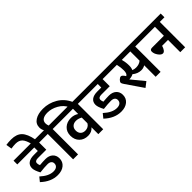

<svg xmlns="http://www.w3.org/2000/svg" viewBox="115 -2091 3222 3222"><g transform="rotate(-45 1726.0 -480.0)"><path d="M299 -433Q227 -433 227 -381Q227 -355 241 -325Q322 -332 377 -332Q459 -332 506.5 -288.5Q554 -245 554 -174Q554 -91 494 -42Q434 7 336 7Q177 7 38 -124L98 -198Q218 -88 327 -88Q378 -88 405.5 -110.5Q433 -133 433 -173Q433 -207 409 -226.5Q385 -246 339 -246Q269 -246 160 -233Q109 -327 109 -382Q109 -447 155.5 -482.5Q202 -518 287 -518H383V-602H-20V-691H643V-602H499V-433Z M394 -672Q368 -781 326 -825Q284 -869 205 -869Q153 -869 99 -859L82 -963Q136 -972 205 -972Q330 -972 395.5 -905.5Q461 -839 490 -684Z M944 -959Q1081 -959 1199.5 -889.5Q1318 -820 1379 -686L1277 -664Q1234 -755 1141 -807.5Q1048 -860 952 -860Q880 -860 840.5 -833.5Q801 -807 801 -754Q801 -725 814 -691H915V-602H820V0H703V-602H603V-691H702Q679 -731 679 -777Q679 -864 752.5 -911.5Q826 -959 944 -959Z M1526 -691V-602H1417V0H1301V-162Q1250 -100 1162 -100Q1068 -100 1009 -158Q950 -216 950 -312Q950 -406 1011 -462Q1072 -518 1166 -518Q1241 -518 1301 -478V-602H877V-691ZM1190 -195Q1225 -195 1255 -211.5Q1285 -228 1301 -259V-393Q1246 -424 1194 -424Q1140 -424 1107.5 -393.5Q1075 -363 1075 -310Q1075 -257 1105.5 -226Q1136 -195 1190 -195Z M1805 -433Q1733 -433 1733 -381Q1733 -355 1747 -325Q1828 -332 1883 -332Q1965 -332 2012.5 -288.5Q2060 -245 2060 -174Q2060 -91 2000 -42Q1940 7 1842 7Q1683 7 1544 -124L1604 -198Q1724 -88 1833 -88Q1884 -88 1911.5 -110.5Q1939 -133 1939 -173Q1939 -207 1915 -226.5Q1891 -246 1845 -246Q1775 -246 1666 -233Q1615 -327 1615 -382Q1615 -447 1661.5 -482.5Q1708 -518 1793 -518H1889V-602H1486V-691H2149V-602H2005V-433Z M2888 -691V-602H2779V0H2662V-273Q2621 -247 2571 -247Q2489 -247 2417 -306Q2379 -284 2318 -281L2501 -59L2409 12L2203 -288Q2176 -327 2176 -342Q2176 -366 2203.5 -392.5Q2231 -419 2254 -419Q2283 -419 2320 -357Q2361 -373 2361 -454Q2361 -522 2343 -602H2109V-691ZM2662 -382V-602H2461Q2482 -523 2482 -450Q2482 -391 2464 -356Q2500 -341 2540 -341Q2613 -341 2662 -382Z M3472 -691V-602H3362V0H3246V-291H3106Q3094 -247 3073 -218.5Q3052 -190 3026 -190Q2989 -190 2951.5 -242Q2914 -294 2914 -345Q2914 -389 2965 -389H3246V-602H2848V-691Z"/></g></svg>

Font: FiraGO Medium
Style: Regular
Weight: 500
Designer: bBox Type
Foundry: bBox Type GmbH
Version: Version 1.001;PS 001.001;hotconv 1.0.88;makeotf.lib2.5.64775